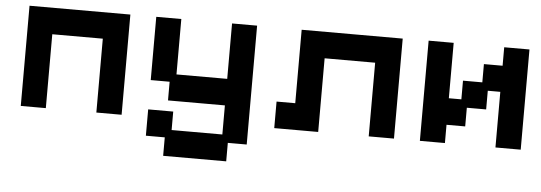

<svg xmlns="http://www.w3.org/2000/svg" viewBox="-45 -588 2537 901"><g transform="rotate(5 1223.5 -137.5)"><path d="M61 11V-461H536V11H417V-337H179V11Z M747 186V99H658V-25H776V62H1015V-75H747V-163H658V-461H776V-200H1015V-461H1133V99H1044V186Z M1255 11V-114H1343V-460H1819V11H1700V-336H1462V11Z M1941 11V-461H2059V-200H2118V-288H2209V-374H2297V-461H2416V11H2297V-251H2238V-163H2147V-75H2059V11Z"/></g></svg>

Font: Pixelify Sans SemiBold
Style: Regular
Weight: 600
Designer: Stefie Justprince
Foundry: Typecalism Foundryline
Version: Version 1.000